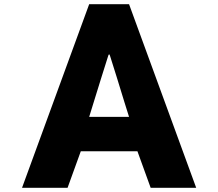

<svg xmlns="http://www.w3.org/2000/svg" viewBox="-20 -831 1040 915"><path d="M635 -110 698 64H915L595 -811H405L85 64H302L365 -110ZM595 -274H405C409 -286 426 -342 426 -342C447 -410 478 -510 496 -566C497 -570 499 -572 500 -572C501 -572 503 -570 504 -566C522 -511 552 -412 573 -344C573 -344 591 -287 595 -274Z"/></svg>

Font: LINE Seed JP App_OTF ExtraBold
Style: Regular
Weight: 800
Designer: LINE & Fontrix & Fontworks
Version: Version 1.013